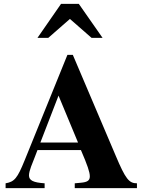

<svg xmlns="http://www.w3.org/2000/svg" viewBox="-20 -974 762 994"><path d="M384 -236H189L283 -479ZM689 0V-25C648 -25 630 -47 579 -168L357 -690H329L108 -145C70 -51 55 -33 9 -25V0H211V-25C152 -29 130 -40 130 -66C130 -90 149 -132 161 -163L174 -197H399C433 -118 445 -83 445 -61C445 -39 432 -31 399 -28L367 -25V0ZM511 -778 388 -954H296L174 -778H230L342 -876L454 -778Z"/></svg>

Font: XITS Math
Style: Bold
Weight: 700
Designer: MicroPress Inc., with final additions and corrections provided by Coen Hoffman, Elsevier (retired)
Version: Version 1.302